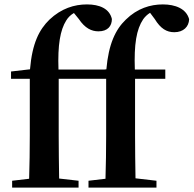

<svg xmlns="http://www.w3.org/2000/svg" viewBox="-20 -850 877 870"><path d="M454 -535H245C241 -647 253 -714 280 -757C289 -772 301 -783 315 -791L337 -764C365 -722 395 -708 426 -708C468 -708 487 -732 487 -764C476 -811 431 -830 374 -830C317 -830 258 -812 204 -761C158 -716 126 -655 116 -536L30 -526V-493H115V-235C115 -169 114 -104 112 -40L35 -31V0H336V-31L248 -41C247 -106 246 -170 246 -235V-493H461V-235C461 -169 460 -104 458 -40L381 -31V0H689V-31L594 -42C593 -106 592 -170 592 -235V-493H729V-535H591C587 -649 598 -717 629 -763C637 -774 647 -784 660 -792L681 -764C708 -720 735 -704 770 -704C811 -704 836 -729 837 -763C824 -811 774 -830 718 -830C661 -830 602 -812 550 -761C503 -716 472 -650 462 -536Z"/></svg>

Font: Noto Serif CJK JP
Style: Bold
Weight: 700
Designer: Ryoko NISHIZUKA 西塚涼子 (kana & ideographs); Frank Grießhammer (Latin, Greek & Cyrillic); Wenlong ZHANG 张文龙 (bopomofo); San
Foundry: Adobe Systems Incorporated
Version: Version 1.000;PS 1;hotconv 16.6.53;makeotf.lib2.5.65590